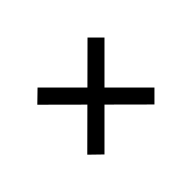

<svg xmlns="http://www.w3.org/2000/svg" viewBox="-63 -638 576 576"><g transform="rotate(-45 225.0 -350.0)"><path d="M119 -492 367 -244 331 -208 82 -456ZM331 -492 367 -456 119 -208 82 -244Z"/></g></svg>

Font: Pathway Extreme Condensed ExtraLight
Style: Regular
Weight: 250
Width: 3
Version: Version 1.001;gftools[0.9.26]